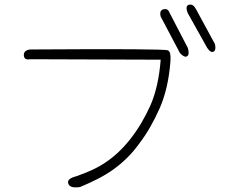

<svg xmlns="http://www.w3.org/2000/svg" viewBox="-20 -818 1040 846"><path d="M927 -624Q933 -599 922 -591Q909 -583 893 -607L808 -759Q794 -793 813 -797Q831 -802 844 -777ZM808 -606Q816 -576 804 -570Q793 -563 773 -584L688 -745Q681 -772 700 -777Q720 -782 727 -762ZM112 -600Q707 -604 720 -596Q734 -590 731 -548Q722 -429 684 -342Q665 -299 642.5 -259.5Q620 -220 594 -186Q569 -151 540 -122.5Q511 -94 479 -71Q448 -49 411 -30Q374 -11 333 6Q288 13 281 -9Q273 -30 315 -41Q353 -54 385.5 -69Q418 -84 446 -103Q473 -121 500.5 -146.5Q528 -172 554 -205Q580 -238 602 -275Q624 -312 643 -354Q679 -437 688 -555L111 -557Q87 -552 85 -574Q84 -596 112 -600Z"/></svg>

Font: Yomogi
Style: Regular
Weight: 400
Designer: satsuyako
Foundry: satsuyako
Version: Version 3.100